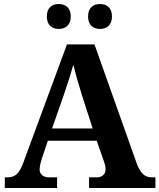

<svg xmlns="http://www.w3.org/2000/svg" viewBox="-20 -935 793 955"><path d="M478 -791C508 -791 537 -808 537 -853C537 -899 508 -915 478 -915C446 -915 418 -899 418 -853C418 -808 446 -791 478 -791ZM272 -791C303 -791 332 -808 332 -853C332 -899 303 -915 272 -915C241 -915 213 -899 213 -853C213 -808 241 -791 272 -791ZM4 0H264V-53H222C199 -53 177 -66 177 -92C177 -108 184 -133 189 -149L218 -235H461L496 -135C500 -124 505 -108 505 -92C505 -64 482 -53 462 -53H423V0H753V-53H735C703 -53 679 -69 659 -125L450 -714H313L96 -126C74 -66 52 -53 16 -53H4ZM239 -296 298 -465C314 -511 333 -570 345 -613C356 -566 374 -505 388 -460L441 -296Z"/></svg>

Font: Noto Serif NP Hmong
Style: Bold
Weight: 700
Designer: Dalton Maag Ltd
Foundry: Dalton Maag Ltd
Version: Version 1.001